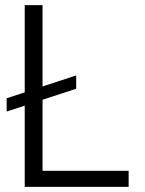

<svg xmlns="http://www.w3.org/2000/svg" viewBox="-20 -727 565 747"><path d="M276.4 -381.8 145.5 -338.9V-62.5H480.5V0H76.2V-315.9L5.9 -293V-344.7L76.2 -367.7V-707H145.5V-390.6L276.4 -433.6Z"/></svg>

Font: Pretendard Std Light
Style: Regular
Weight: 300
Designer: Base glyphs from Inter by Rasmus Andersson; Hangeul glyphs from Noto Sans CJK(Source Han Sans) by Jang Soo-young and Kan
Foundry: Kil Hyung-jin
Version: Version 1.309